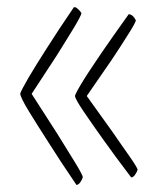

<svg xmlns="http://www.w3.org/2000/svg" viewBox="-20 -520 458 540"><path d="M37 -256Q37 -259 43.5 -271.5Q50 -284 60.5 -302Q71 -320 84.5 -341.5Q98 -363 112 -385Q145 -437 188 -500Q193 -500 196.5 -497Q200 -494 203 -491Q207 -487 209 -483Q209 -480 203 -468.5Q197 -457 187 -440.5Q177 -424 164.5 -404Q152 -384 139 -363Q108 -315 69 -256Q109 -194 141 -144Q154 -123 167 -102Q180 -81 190.5 -64Q201 -47 207 -35.5Q213 -24 213 -22Q211 -15 208 -11Q202 0 195 0Q150 -66 116 -120Q101 -143 87 -165.5Q73 -188 61.5 -206.5Q50 -225 43.5 -238.5Q37 -252 37 -256ZM191 -250Q191 -253 197.5 -265Q204 -277 214.5 -294Q225 -311 238.5 -331Q252 -351 266 -372Q299 -420 342 -480Q347 -480 351 -477Q355 -474 357 -471Q360 -467 362 -463Q362 -460 356 -449Q350 -438 340 -422.5Q330 -407 318 -388Q306 -369 293 -350Q262 -305 224 -250Q263 -195 295 -151Q308 -132 321 -113.5Q334 -95 344.5 -80Q355 -65 361 -55Q367 -45 367 -43Q365 -36 362 -32Q356 -21 349 -21Q304 -80 270 -128Q255 -149 241 -169Q227 -189 215.5 -206Q204 -223 197.5 -234.5Q191 -246 191 -250Z"/></svg>

Font: Yanone Kaffeesatz Thin
Style: Regular
Weight: 250
Designer: Yanone
Foundry: Yanone Font Production. Not for release.
Version: Version 1.002